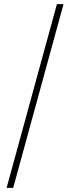

<svg xmlns="http://www.w3.org/2000/svg" viewBox="-20 -760 370 931"><path d="M12 151 256 -740H288L44 151Z"/></svg>

Font: IBM Plex Sans Thai ExtLt
Style: Regular
Weight: 200
Designer: Mike Abbink, Paul van der Laan, Pieter van Rosmalen, Ben Mitchell, Mark Frömberg
Foundry: Bold Monday
Version: Version 1.2